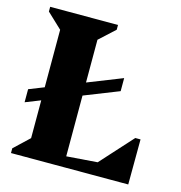

<svg xmlns="http://www.w3.org/2000/svg" viewBox="-103 -782 823 875"><g transform="rotate(15 308.0 -345.0)"><path d="M26.8 0V-22.4L97.8 -89.4V-600.6L26.8 -667.6V-690H346.8V-667.6L273.8 -600.6V0ZM223.8 0V-47L554.8 -71.8V0ZM405 0V-45.8L556.2 -212.8H581L580 0ZM26.8 -239.6V-301.2L436.6 -463.4V-401.8Z"/></g></svg>

Font: Platypi Light
Style: Regular
Weight: 300
Designer: David Sargent
Foundry: Bolt Cutter Type
Version: Version 1.200